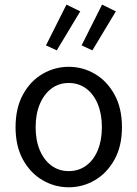

<svg xmlns="http://www.w3.org/2000/svg" viewBox="-20 -781 582 813"><path d="M271.2 12Q211.6 12 160.1 -18.1Q108.7 -48.1 77.3 -105Q45.9 -161.9 45.9 -242.4Q45.9 -323.5 77.3 -380.8Q108.7 -438 160.1 -468Q211.6 -498.1 271.2 -498.1Q330.7 -498.1 381.9 -468Q433 -438 464.7 -380.8Q496.4 -323.5 496.4 -242.4Q496.4 -161.9 464.7 -105Q433 -48.1 381.9 -18.1Q330.7 12 271.2 12ZM271.2 -56.5Q313 -56.5 344.8 -79.7Q376.6 -102.9 394 -144.8Q411.4 -186.7 411.4 -242.4Q411.4 -298.1 394 -340.3Q376.6 -382.6 344.8 -406.1Q313 -429.6 271.2 -429.6Q229.4 -429.6 197.9 -406.1Q166.4 -382.6 148.6 -340.3Q130.9 -298.1 130.9 -242.4Q130.9 -186.7 148.6 -144.8Q166.4 -102.9 197.9 -79.7Q229.4 -56.5 271.2 -56.5ZM220.4 -567.8 174.7 -588.8 261.4 -761.5 319.8 -732.9ZM371.2 -567.8 325.5 -588.8 412.2 -761.5 470.6 -732.9Z"/></svg>

Font: Source Sans 3 Variable
Style: Regular
Weight: 200
Designer: Paul D. Hunt
Foundry: Adobe Systems Incorporated
Version: Version 3.026